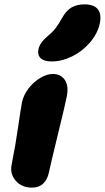

<svg xmlns="http://www.w3.org/2000/svg" viewBox="-20 -860 485 890"><path d="M219.2 -575.2Q184.1 -575.2 168.5 -590.3Q152.8 -605.5 158.2 -631.8Q164.6 -662.1 200.2 -691.9Q223.1 -710.4 237.5 -729.2Q252 -748 269 -778.8Q288.1 -812.5 313 -826.2Q337.9 -839.8 372.1 -839.8Q414.6 -839.8 432.9 -817.9Q451.2 -795.9 442.9 -752.9Q433.1 -705.6 398.2 -664.3Q363.3 -623 315.2 -599.1Q267.1 -575.2 219.2 -575.2ZM128.9 9.8Q80.6 9.8 52.7 -22.5Q24.9 -54.7 34.2 -98.1Q52.2 -188.5 64.2 -272.5Q76.2 -356.4 82 -386.2Q88.9 -419.4 112.5 -450.2Q136.2 -481 167 -499Q197.8 -517.1 225.1 -517.1Q261.2 -517.1 280 -490.2Q298.8 -463.4 290 -415Q283.7 -381.3 248.5 -237.5Q213.4 -93.8 207 -62Q200.2 -27.8 180.2 -9Q160.2 9.8 128.9 9.8Z"/></svg>

Font: Shantell Sans Normal
Style: Italic
Weight: 800
Italic angle: -11.31°
Designer: Stephen Nixon, Anya Danilova, Shantell Martin
Foundry: Arrow Type
Version: Version 1.006;[559af2be0]